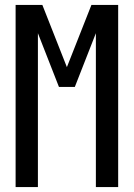

<svg xmlns="http://www.w3.org/2000/svg" viewBox="-20 -755 540 775"><path d="M43 0V-735H151L250 -484L349 -735H457V0H367V-621L282 -404H218L133 -621V0Z"/></svg>

Font: Iosevka Bendy Medium
Style: Regular
Weight: 500
Monospace: yes
Designer: Belleve Invis
Foundry: Belleve Invis
Version: Version 30.1.2